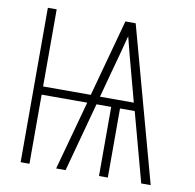

<svg xmlns="http://www.w3.org/2000/svg" viewBox="-81 -818 913 900"><g transform="rotate(10 375.0 -367.5)"><path d="M75 0V-735H117V-368H344L444 -735H493L694 0H649L560 -329H490V0H448V-329H378L289 0H244L334 -329H117V0ZM388 -367H549L516 -490Q504 -535 492 -579.5Q480 -624 469 -669Q457 -624 445.5 -579.5Q434 -535 421 -490Z"/></g></svg>

Font: Zed Sans Extralight Extended
Style: Regular
Weight: 200
Width: 7
Designer: Belleve Invis
Foundry: Belleve Invis
Version: Version 1.0.0; ttfautohint (v1.8.4)